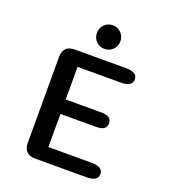

<svg xmlns="http://www.w3.org/2000/svg" viewBox="-145 -917 910 1024"><g transform="rotate(20 309.5 -405.0)"><path d="M528 -578.5Q528 -537 463.5 -537H218V-352H419Q451.5 -352 465 -341.5Q478.5 -331 478.5 -311Q478.5 -291.5 465 -280.8Q451.5 -270 419 -270H218V-82H463.5Q528 -82 528 -41Q528 0 463.5 0H174Q107 0 107 -67V-552.5Q107 -619 174 -619H463.5Q528 -619 528 -578.5ZM319.5 -676Q291.5 -676 272.2 -695.5Q253 -715 253 -743Q253 -771 272.2 -790.5Q291.5 -810 319.5 -810Q347.5 -810 366.8 -790.5Q386 -771 386 -743Q386 -715 366.8 -695.5Q347.5 -676 319.5 -676Z"/></g></svg>

Font: Sono Monospace Medium
Style: Regular
Weight: 500
Designer: Tyler Finck
Foundry: Tyler Finck
Version: Version 2.112